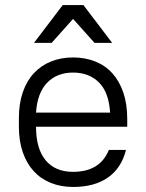

<svg xmlns="http://www.w3.org/2000/svg" viewBox="-20 -735 580 762"><path d="M270 7Q222 7 182 -9Q142 -25 114 -55.5Q86 -86 70.5 -130.5Q55 -175 55 -233V-267Q55 -324 70.5 -369Q86 -414 114.5 -444.5Q143 -475 182.5 -491Q222 -507 270 -507Q318 -507 358 -491Q398 -475 426 -444Q454 -413 469.5 -367.5Q485 -322 485 -262V-232H123Q123 -145 161 -99Q199 -53 270 -53Q377 -53 412 -140H480Q462 -68 408.5 -30.5Q355 7 270 7ZM270 -447Q206 -447 167 -406.5Q128 -366 123 -288H417Q412 -369 372.5 -408Q333 -447 270 -447ZM229 -715H311L425 -565H355L270 -660L185 -565H115Z"/></svg>

Font: PT Root UI
Style: Regular
Weight: 400
Designer: Vitaly Kuzmin
Foundry: ParaType Ltd.
Version: Version 2.001G